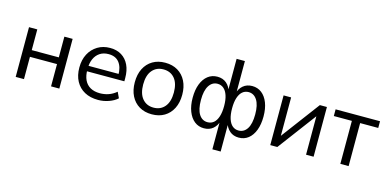

<svg xmlns="http://www.w3.org/2000/svg" viewBox="-79 -1170 3676 1814"><g transform="rotate(15 1759.0 -262.5)"><path d="M80 0V-486.3H161V-283.6H425.8V-486.3H506.8V0H425.8V-217.9H161V0Z M887.3 8.9Q810.1 8.9 754.3 -21.5Q698.6 -52 668.2 -108.2Q637.8 -164.4 637.8 -241.9Q637.8 -317.9 667.7 -374.6Q697.7 -431.3 750.5 -463.3Q803.3 -495.3 871.7 -495.3Q938 -495.3 984.8 -466.3Q1031.6 -437.4 1057 -384.3Q1082.4 -331.1 1082.4 -256.7V-225.5H699.6V-279H1029.4L1012.8 -265.6Q1012.8 -345.8 977.5 -390.5Q942.2 -435.2 873.5 -435.2Q823 -435.2 787.7 -411.5Q752.4 -387.7 734.2 -346.1Q716.1 -304.5 716.1 -249.7V-243.8Q716.1 -182.9 735.7 -141.1Q755.4 -99.3 793.9 -77.8Q832.4 -56.4 887.2 -56.4Q930.3 -56.4 970.5 -69.9Q1010.7 -83.5 1047.3 -114.2L1074.4 -56.7Q1041.5 -26.7 990.6 -8.9Q939.7 8.9 887.3 8.9Z M1411.8 8.9Q1341.1 8.9 1289.1 -22.1Q1237.1 -53.1 1208.4 -109.8Q1179.8 -166.5 1179.8 -243.4Q1179.8 -320.3 1208.4 -376.8Q1237.1 -433.3 1289.1 -464.3Q1341.1 -495.3 1411.8 -495.3Q1482.6 -495.3 1534.6 -464.3Q1586.6 -433.3 1615.2 -376.7Q1643.8 -320.2 1643.8 -243.4Q1643.8 -166.5 1615.2 -109.8Q1586.6 -53.1 1534.6 -22.1Q1482.6 8.9 1411.8 8.9ZM1411.6 -56.4Q1480.5 -56.4 1521.2 -104.8Q1561.8 -153.3 1561.8 -243.6Q1561.8 -334 1521.2 -382Q1480.5 -430 1411.6 -430Q1343.6 -430 1302.7 -382Q1261.8 -334 1261.8 -243.6Q1261.8 -153.3 1302.7 -104.8Q1343.6 -56.4 1411.6 -56.4Z M2052 180V-106.8H2061.5Q2046.5 -52 2010.8 -21.5Q1975.1 8.9 1921.9 8.9Q1869 8.9 1829.6 -22Q1790.2 -53 1768 -110Q1745.8 -166.9 1745.8 -243.4Q1745.8 -320.9 1767.7 -377.3Q1789.7 -433.8 1829.3 -464.6Q1869 -495.3 1921.9 -495.3Q1975.5 -495.3 2011.3 -464.8Q2047 -434.4 2061.5 -379H2052V-705H2133V-379H2123.1Q2137.5 -434.4 2173.5 -464.8Q2209.5 -495.3 2262.6 -495.3Q2315.5 -495.3 2355.2 -464.6Q2394.8 -433.8 2416.8 -377.3Q2438.7 -320.9 2438.7 -243.4Q2438.7 -166.9 2417 -110Q2395.3 -53 2355.9 -22Q2316.5 8.9 2262.6 8.9Q2209.9 8.9 2174.2 -21.5Q2138.5 -52 2123.1 -106.8H2133V180ZM1940.4 -55.4Q1975.7 -55.4 2001 -76.6Q2026.2 -97.8 2039.8 -139.9Q2053.5 -182 2053.5 -243.4Q2053.5 -304.3 2039.6 -346.2Q2025.8 -388 2000.5 -409.5Q1975.3 -431 1940.4 -431Q1888.4 -431 1857.6 -383Q1826.8 -335 1826.8 -243.4Q1826.8 -150.3 1857.3 -102.8Q1887.8 -55.4 1940.4 -55.4ZM2243.6 -55.4Q2296.6 -55.4 2327.2 -102.8Q2357.7 -150.3 2357.7 -243.4Q2357.7 -335 2326.9 -383Q2296.2 -431 2243.6 -431Q2209.3 -431 2184 -409.5Q2158.8 -388 2145.1 -346.2Q2131.5 -304.3 2131.5 -243.4Q2131.5 -182 2145.1 -139.9Q2158.8 -97.8 2184 -76.6Q2209.3 -55.4 2243.6 -55.4Z M2570 0V-486.3H2643.8V-77.1H2618.8L2924.8 -486.3H2993.8V0H2920.1V-409.7H2945.5L2639 0Z M3255.4 0V-420.7H3078.9V-486.3H3513.4V-420.7H3336.4V0Z"/></g></svg>

Font: Nunito Sans 12pt ExtraLight
Style: Regular
Weight: 200
Designer: Vernon Adams
Foundry: Vernon Adams
Version: Version 3.101;gftools[0.9.27]